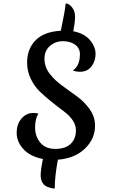

<svg xmlns="http://www.w3.org/2000/svg" viewBox="-20 -895 660 1105"><path d="M440 -583Q440 -618 412 -638Q384 -658 342 -658Q300 -658 268 -631Q236 -604 236 -556.5Q236 -509 266 -470.5Q296 -432 338.5 -401.5Q381 -371 424 -339.5Q467 -308 497 -265Q527 -222 527 -172Q527 -95 468 -39Q409 17 313 24Q295 122 295 190Q279 190 257 182Q214 167 214 113Q214 83 227 20Q154 6 115 -36.5Q76 -79 76 -130Q76 -181 104 -213Q132 -245 172 -245Q188 -245 201 -241Q182 -212 182 -161Q182 -110 212 -74Q242 -38 298.5 -38Q355 -38 386 -66.5Q417 -95 417 -146Q417 -203 344 -257Q263 -317 209 -368Q178 -398 157 -441.5Q136 -485 136 -534Q136 -614 185 -663.5Q234 -713 330 -718Q353 -825 358 -875Q377 -875 394.5 -853Q412 -831 412 -799.5Q412 -768 402 -715Q465 -703 497.5 -664.5Q530 -626 530 -585Q530 -544 506.5 -513Q483 -482 440 -482Q419 -482 399 -489Q440 -517 440 -583Z"/></svg>

Font: Merienda
Style: Regular
Weight: 400
Designer: Eduardo Rodriguez Tunni
Foundry: Eduardo Rodriguez Tunni
Version: Version 1.001